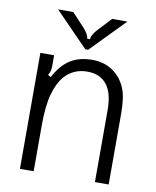

<svg xmlns="http://www.w3.org/2000/svg" viewBox="-85 -829 728 895"><g transform="rotate(10 279.0 -381.5)"><path d="M71 0V-549H136V-501Q136 -485 133.5 -475Q131 -465 124 -454L138 -446Q169 -505 211.5 -532Q254 -559 316 -559Q366 -559 404 -536.5Q442 -514 464 -475Q481 -444 486 -409.5Q491 -375 491 -337V0H426V-340Q426 -411 402 -450Q371 -501 302 -501Q239 -501 197 -456Q167 -422 151.5 -365.5Q136 -309 136 -217V0ZM274 -602 117 -763H189L246 -702Q274 -672 274 -652H288Q288 -672 316 -702L373 -763H445L288 -602Z"/></g></svg>

Font: Open Sauce Sans Light
Style: Regular
Weight: 300
Designer: Alfredo Marco Pradil
Foundry: Creative Sauce Fz LLC
Version: Version 1.477